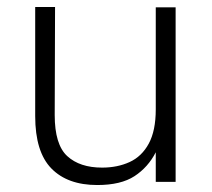

<svg xmlns="http://www.w3.org/2000/svg" viewBox="-20 -521 607 551"><path d="M427 -500H484V1H427V-84Q405 -41 366 -15.5Q327 10 259 10Q174 10 127.5 -37.5Q81 -85 81 -188V-501H138L137 -191Q137 -106 173 -73Q209 -40 273 -40Q317 -40 352 -56Q387 -72 407 -109Q427 -146 427 -207Z"/></svg>

Font: Asta Sans Light
Style: Regular
Weight: 300
Designer: 42dot
Version: Version 1.000